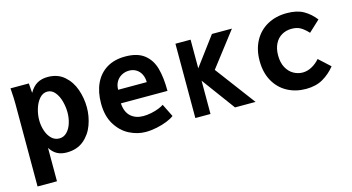

<svg xmlns="http://www.w3.org/2000/svg" viewBox="-81 -882 2561 1395"><g transform="rotate(-15 1200.0 -185.0)"><path d="M52 -527.5 50.5 -550H188.5L194 -477.5Q219.5 -522 253 -541Q286.5 -560 332 -560Q407 -560 456.2 -517Q505.5 -474 528.2 -408.2Q551 -342.5 551 -273Q551 -206.5 528 -142.8Q505 -79 454.5 -36.5Q404 6 326 6Q284.5 6 254.2 -10.2Q224 -26.5 202 -61.5V189.5H56V-432.5Q56 -473.5 52 -527.5ZM405.5 -274.5Q405.5 -316 394 -358.5Q382.5 -401 359 -429.5Q335.5 -458 302 -458Q268.5 -458 243.5 -429.8Q218.5 -401.5 205.2 -358.2Q192 -315 192 -272.5Q192 -231.5 204.5 -193.2Q217 -155 241.5 -130.8Q266 -106.5 300 -106.5Q333.5 -106.5 357.5 -131Q381.5 -155.5 393.5 -194Q405.5 -232.5 405.5 -274.5Z M657.5 -273.5Q657.5 -359.5 687.5 -423.5Q717.5 -487.5 775.2 -522.8Q833 -558 914 -558Q1005.5 -558 1057 -517.8Q1108.5 -477.5 1128 -407.8Q1147.5 -338 1147.5 -237H797Q801.5 -171 837.8 -138.2Q874 -105.5 932 -105.5Q960.5 -105.5 992.2 -112Q1024 -118.5 1049.5 -128.8Q1075 -139 1087.5 -148.5L1135.5 -51.5Q1116 -36 1080.8 -21.8Q1045.5 -7.5 1002.5 1.5Q959.5 10.5 918.5 10.5Q856.5 10.5 796.5 -20Q736.5 -50.5 697 -114.5Q657.5 -178.5 657.5 -273.5ZM915.5 -451.5Q885 -451.5 859.2 -437.5Q833.5 -423.5 818.5 -397.8Q803.5 -372 803.5 -337.5H1018.5Q1018.5 -370.5 1005.5 -396.5Q992.5 -422.5 969 -437Q945.5 -451.5 915.5 -451.5Z M1406 -244.5V6H1292V-553H1406V-337.5L1566.5 -553H1717L1519 -295.5L1745 6H1590.5Z M1850.5 -274.5Q1850.5 -359 1885 -423.2Q1919.5 -487.5 1983 -523Q2046.5 -558.5 2130 -558.5Q2206.5 -558.5 2255.5 -530.5Q2304.5 -502.5 2341.5 -454.5L2257.5 -376.5Q2228 -408.5 2201 -424Q2174 -439.5 2135 -439.5Q2092.5 -439.5 2059.8 -420.2Q2027 -401 2008.8 -364.5Q1990.5 -328 1990.5 -277.5Q1990.5 -223 2011 -185.5Q2031.5 -148 2064 -129.8Q2096.5 -111.5 2132.5 -111.5Q2167.5 -111.5 2201.8 -130.2Q2236 -149 2261 -178.5L2345.5 -101Q2306 -51.5 2253 -20.8Q2200 10 2125 10Q2047 10 1984.8 -23.8Q1922.5 -57.5 1886.5 -121.8Q1850.5 -186 1850.5 -274.5Z"/></g></svg>

Font: JuliaMono ExtraBold
Style: Regular
Weight: 800
Monospace: yes
Designer: cormullion
Foundry: corm
Version: Version 0.055; ttfautohint (v1.8.4)